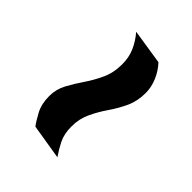

<svg xmlns="http://www.w3.org/2000/svg" viewBox="-19 -604 598 598"><g transform="rotate(-45 280.0 -305.0)"><path d="M492 -242Q473 -224 447.5 -213Q422 -202 396 -202Q360 -202 331 -215.5Q302 -229 276 -247Q250 -265 221.5 -278.5Q193 -292 159 -292Q126 -292 103 -280.5Q80 -269 60 -255L79 -371Q92 -381 117 -394.5Q142 -408 177 -408Q207 -408 233 -394Q259 -380 284.5 -362.5Q310 -345 340 -331Q370 -317 408 -317Q438 -317 463 -328Q488 -339 510 -358Z"/></g></svg>

Font: Georama Extended SemiBold
Style: Italic
Weight: 600
Width: 7
Italic angle: -9°
Designer: Jean-Baptiste Levee
Foundry: Production Type
Version: Version 1.000